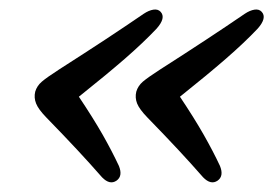

<svg xmlns="http://www.w3.org/2000/svg" viewBox="-20 -437 567 398"><path d="M53 -247Q56.5 -259 66.8 -267.8Q77 -276.5 102.5 -293Q158 -328.5 199.8 -356Q241.5 -383.5 278 -408.5Q288.5 -415.5 298 -417Q307.5 -418.5 313 -412.5Q324.5 -400 304.5 -377.5Q277 -348.5 238.8 -315.2Q200.5 -282 143.5 -236.5Q173 -192.5 192.8 -157.8Q212.5 -123 226.5 -93Q235 -72 221.5 -62.5Q207.5 -53 191.5 -69.5Q167 -97.5 140 -126.5Q113 -155.5 76 -193.5Q59.5 -210.5 54.8 -222.5Q50 -234.5 53 -247ZM262.5 -247Q266 -259 276.2 -267.8Q286.5 -276.5 312 -293Q367.5 -328.5 409.2 -356Q451 -383.5 487.5 -408.5Q498 -415.5 507.5 -417Q517 -418.5 522.5 -412.5Q534 -400 514 -377.5Q486.5 -348.5 448.2 -315.2Q410 -282 353 -236.5Q382.5 -192.5 402.2 -157.8Q422 -123 436 -93Q444.5 -72 431 -62.5Q417 -53 401 -69.5Q376.5 -97.5 349.5 -126.5Q322.5 -155.5 285.5 -193.5Q269 -210.5 264.2 -222.5Q259.5 -234.5 262.5 -247Z"/></svg>

Font: Fraunces 72pt SuperSoft
Style: Italic
Weight: 400
Italic angle: -16°
Version: Version 1.000;[b76b70a41]